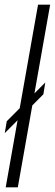

<svg xmlns="http://www.w3.org/2000/svg" viewBox="-28 -805 235 825"><path d="M-7.5 -233 158.5 -400 166.5 -450.5 1 -284ZM-3.5 0H48.5L187.5 -785H135.5Z"/></svg>

Font: Anybody ExtraCondensed Light
Style: Italic
Weight: 300
Width: 2
Italic angle: -10°
Version: Version 1.113;gftools[0.9.25]